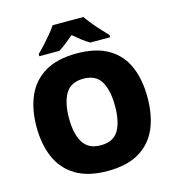

<svg xmlns="http://www.w3.org/2000/svg" viewBox="-132 -1039 1061 1160"><g transform="rotate(-15 398.5 -458.5)"><path d="M745 -358Q745 -247 709.5 -164.5Q674 -82 597.5 -36Q521 10 398 10Q278 10 201 -36Q124 -82 87.5 -165Q51 -248 51 -359Q51 -470 88 -552.5Q125 -635 202 -680Q279 -725 399 -725Q521 -725 597.5 -679.5Q674 -634 709.5 -551.5Q745 -469 745 -358ZM254 -358Q254 -261 287.5 -206Q321 -151 398 -151Q478 -151 510 -206Q542 -261 542 -358Q542 -455 510 -511Q478 -567 399 -567Q320 -567 287 -511Q254 -455 254 -358ZM496 -927Q512 -904 534.5 -876.5Q557 -849 580.5 -823.5Q604 -798 621 -781V-767H497Q471 -782 448 -800Q425 -818 399 -840Q373 -818 351.5 -801Q330 -784 304 -767H178V-781Q197 -799 220.5 -824.5Q244 -850 266.5 -877Q289 -904 304 -927Z"/></g></svg>

Font: Noto Sans Syriac Western Black
Style: Regular
Weight: 900
Designer: Patrick Giasson and the Monotype Design Team
Foundry: Monotype Imaging Inc.
Version: Version 3.000; ttfautohint (v1.8.4.7-5d5b)